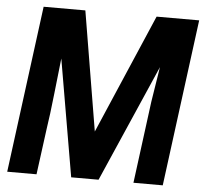

<svg xmlns="http://www.w3.org/2000/svg" viewBox="-54 -837 957 894"><g transform="rotate(5 424.5 -390.0)"><path d="M739 0H602L652 -383L678 -547L439 0H311L217 -547L199 -384Q187 -274 178 -218L149 0H12L114 -780H309L402 -222L642 -780H841Z"/></g></svg>

Font: Tanohe Sans SemiBold
Style: Italic
Weight: 600
Designer: Village Type and Design LLC & Cristiano Sobral
Foundry: Cooper Hewitt Smithsonian Design Museum
Version: Version 1.00;September 29, 2021;FontCreator 13.0.0.2655 64-b